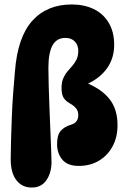

<svg xmlns="http://www.w3.org/2000/svg" viewBox="-20 -740 567 861"><path d="M331 -512Q331 -538 315.5 -554Q300 -570 273 -570Q234 -570 215.5 -536.5Q197 -503 197 -435Q197 -400 198.5 -352Q200 -304 202 -252Q204 -200 206 -152Q208 -104 209.5 -67Q211 -30 211 -14Q211 34 188.5 67.5Q166 101 122 101Q79 101 53.5 68Q28 35 28 -27Q28 -62 29.5 -111Q31 -160 33 -214.5Q35 -269 39 -322Q43 -375 47 -420Q59 -574 125 -647Q191 -720 302 -720Q357 -720 400 -699.5Q443 -679 467.5 -638Q492 -597 492 -539Q492 -480 461.5 -436Q431 -392 375 -365Q440 -337 473.5 -292.5Q507 -248 507 -179Q507 -125 485 -84Q463 -43 424 -19.5Q385 4 333 4Q283 4 259.5 -24Q236 -52 236 -94Q236 -135 252.5 -153.5Q269 -172 299 -181Q316 -186 323.5 -197Q331 -208 331 -224Q331 -241 322 -253Q313 -265 294 -276Q274 -287 265 -302Q256 -317 256 -346Q256 -371 263.5 -388.5Q271 -406 282 -419Q293 -432 304.5 -445Q316 -458 323.5 -474Q331 -490 331 -512Z"/></svg>

Font: DynaPuff Condensed SemiBold
Style: Regular
Weight: 600
Width: 3
Designer: Toshi Omagari, Jennifer Daniel
Foundry: Google Fonts
Version: Version 2.000